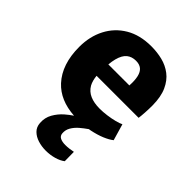

<svg xmlns="http://www.w3.org/2000/svg" viewBox="-230 -683 1056 1056"><g transform="rotate(45 298.0 -155.5)"><path d="M314.5 253Q283 253 254.2 244Q225.5 235 206.5 216.2Q187.5 197.5 185.5 168Q182.5 128.5 200.8 96.2Q219 64 247 39.5Q269 20.5 289.5 7Q176 -0.5 113 -68.5Q42 -145.5 42 -281Q42 -362 75 -426Q108 -490 170.2 -527Q232.5 -564 321 -564Q365.5 -564 407 -553.8Q448.5 -543.5 481.5 -518.2Q514.5 -493 534.5 -449Q554.5 -405 555 -338Q555 -308 553.2 -281Q551.5 -254 549 -236H222Q225.5 -200.5 238.5 -176.5Q255.5 -147 286.5 -133.5Q317.5 -120 361 -120Q388 -120 417.5 -124Q447 -128 472.2 -134.5Q497.5 -141 511 -148L539 -52Q520.5 -37 487.8 -23.2Q455 -9.5 411.5 -0.5Q405.5 0.5 399.5 1.5Q376.5 17.5 356 35Q335 53.5 322.8 74.8Q310.5 96 312.5 121Q314 139.5 329.5 147.2Q345 155 369.5 155Q384 155 399.8 153Q415.5 151 429.5 148L430.5 220Q410.5 235.5 379.8 244.2Q349 253 314.5 253ZM387 -326Q389.5 -366.5 383.2 -393.8Q377 -421 360.8 -434.5Q344.5 -448 317 -448Q285.5 -448 263.8 -430.8Q242 -413.5 231 -371.5Q226 -352 223.5 -326Z"/></g></svg>

Font: Koeln Type Sans ExtraBold
Style: Regular
Weight: 800
Designer: Eben Sorkin
Foundry: Eben Sorkin
Version: Version 2.001